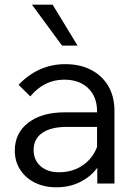

<svg xmlns="http://www.w3.org/2000/svg" viewBox="-20 -781 583 817"><path d="M220 16Q168 16 128 -4Q88 -24 65.5 -59.5Q43 -95 43 -140Q43 -215 100.5 -259Q158 -303 255 -303H393V-307Q393 -369 355.5 -405.5Q318 -442 253 -442Q168 -442 109 -371L59 -420Q143 -508 258 -508Q321 -508 368 -483.5Q415 -459 441 -414.5Q467 -370 467 -310V0H394V-67Q366 -29 321 -6.5Q276 16 220 16ZM231 -48Q289 -48 332 -77.5Q375 -107 393 -156V-241H264Q197 -241 160 -215.5Q123 -190 123 -143Q123 -100 152.5 -74Q182 -48 231 -48ZM244 -587 116 -761H204L310 -587Z"/></svg>

Font: Wix Madefor Text
Style: Regular
Weight: 400
Designer: Dalton Maag Ltd
Foundry: Dalton Maag Ltd
Version: Version 3.100